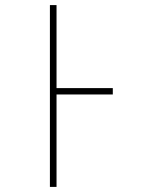

<svg xmlns="http://www.w3.org/2000/svg" viewBox="-20 -734 640 754"><path d="M176 0V-714H202V-388H423V-363H202V0Z"/></svg>

Font: Noto Sans Mono Thin
Style: Regular
Weight: 100
Designer: Monotype Design Team
Foundry: Monotype Imaging Inc.
Version: Version 2.014